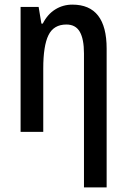

<svg xmlns="http://www.w3.org/2000/svg" viewBox="-20 -570 557 830"><path d="M343 240V-339Q343 -401 325 -432.5Q307 -464 267 -464Q212 -464 189.5 -418Q167 -372 167 -274V0H69V-540H147L159 -468H165Q185 -508 218.5 -529Q252 -550 293 -550Q441 -550 441 -360V240Z"/></svg>

Font: Noto Sans Condensed Medium
Style: Regular
Weight: 500
Width: 3
Designer: Monotype Design Team
Foundry: Monotype Imaging Inc.
Version: Version 2.013; ttfautohint (v1.8.4.7-5d5b)